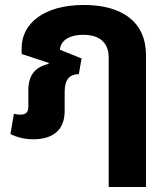

<svg xmlns="http://www.w3.org/2000/svg" viewBox="-20 -550 677 772"><path d="M114 10C187 10 240 -22 240 -104V-181C240 -230 259 -251 297 -252L308 -315L221 -350C223 -383 253 -410 315 -410C380 -410 417 -379 417 -319V202H567V-328C567 -462 471 -530 317 -530C152 -530 67 -452 67 -357V-333L176 -297L175 -293C120 -280 94 -246 94 -188V-121C94 -99 84 -89 62 -89C54 -89 45 -90 36 -93L22 -11C46 1 76 10 114 10Z"/></svg>

Font: Noto Sans Thai UI
Style: Bold
Weight: 700
Designer: Monotype Design Team
Foundry: Monotype Imaging Inc.
Version: Version 2.000